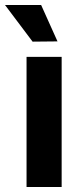

<svg xmlns="http://www.w3.org/2000/svg" viewBox="-43 -743 328 763"><path d="M62.5 0V-517H202V0ZM86.5 -577.5 -23 -723H120.5L185.5 -578.5Z"/></svg>

Font: Public Sans Thin
Style: Bold
Weight: 700
Version: Version 2.001